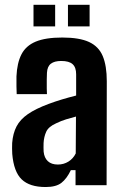

<svg xmlns="http://www.w3.org/2000/svg" viewBox="-20 -764 508 792"><path d="M168.2 7.5Q102.3 7.5 69.5 -24Q36.7 -55.4 30.5 -129.2Q30 -139 29.8 -152.2Q29.7 -165.3 30.2 -174.3Q33.3 -213.8 48.2 -242.5Q63.1 -271.1 94.9 -293.2Q126.8 -315.3 180.5 -335.3Q208.6 -345.7 235.2 -353.7Q261.8 -361.7 294.1 -369.9V-457.4Q294.1 -486.2 279.5 -499.3Q264.9 -512.5 232.6 -512.5Q204.7 -512.5 190 -501.3Q175.2 -490.2 173.7 -463.9Q173.1 -455.5 172.9 -436.3Q172.6 -417 172.9 -398.8Q173.2 -380.7 173.7 -375.7H48.9Q48.4 -386.4 47.9 -407.5Q47.4 -428.7 47.9 -448.9Q50.3 -504.5 68.6 -540Q86.9 -575.4 127.4 -592.3Q167.8 -609.2 237.1 -609.2Q307.4 -609.2 347.3 -590.8Q387.3 -572.3 403.9 -532.5Q420.5 -492.6 420.5 -428.8L419.7 0H291.6V-62.2H272.3Q255.4 -26.9 233.3 -9.7Q211.2 7.5 168.2 7.5ZM218.6 -85.3Q242.9 -85.3 262.4 -97.5Q281.9 -109.7 292.4 -131L293.4 -283.2Q273.4 -278.2 252.6 -271.7Q231.8 -265.2 211.8 -255.5Q179.9 -241.4 170.5 -220.3Q161.1 -199.1 159.8 -174.3Q159.4 -161.4 159.5 -155.2Q159.5 -148.9 160 -138.4Q162.5 -112.9 177.4 -99.1Q192.2 -85.3 218.6 -85.3ZM260.3 -655V-744.3H349.6V-655ZM118.2 -655V-744.3H207.5V-655Z"/></svg>

Font: Big Shoulders Text SC Thin
Style: Regular
Weight: 100
Designer: Patric King
Foundry: XO Type Co
Version: Version 2.002